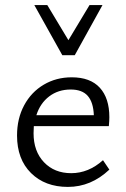

<svg xmlns="http://www.w3.org/2000/svg" viewBox="-20 -726 496 755"><path d="M47 -193Q47 -260 75 -312Q103 -364 152 -393Q201 -422 262 -422Q335 -422 372.5 -381Q410 -340 410 -265Q410 -252 408 -230H113L112 -202Q112 -131 153 -88Q194 -45 260 -45Q328 -45 385 -96L410 -59Q338 9 247 9Q157 9 102 -45.5Q47 -100 47 -193ZM115 -706H166L249 -568L332 -706H383L274 -509H225ZM349 -273Q347 -324 325 -349Q303 -374 258 -374Q209 -374 173.5 -347Q138 -320 123 -273Z"/></svg>

Font: LXGW Bright TC
Style: Regular
Weight: 400
Designer: Christian Thalmann (Catharsis Fonts)
Foundry: LXGW / Christian Thalmann (Catharsis Fonts) / Fontworks Inc.
Version: Version 5.501